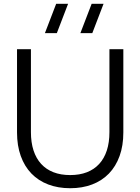

<svg xmlns="http://www.w3.org/2000/svg" viewBox="-20 -980 742 1015"><path d="M405 -805 464.5 -960H527.5L468 -805ZM217.5 -805 277 -960H340L280.5 -805ZM351 15Q287 15 235 -4.8Q183 -24.5 146.2 -62.5Q109.5 -100.5 89.8 -155.2Q70 -210 70 -280V-720H143.5V-281.5Q143.5 -227 157.2 -184.8Q171 -142.5 197.5 -113.5Q224 -84.5 262.5 -69.5Q301 -54.5 351 -54.5Q401 -54.5 439.5 -69.5Q478 -84.5 504.5 -113.5Q531 -142.5 544.8 -184.8Q558.5 -227 558.5 -281.5V-720H632V-280Q632 -210 612.2 -155.2Q592.5 -100.5 555.8 -62.5Q519 -24.5 467 -4.8Q415 15 351 15Z"/></svg>

Font: Vela Sans
Style: Regular
Weight: 400
Designer: Principal design: Mikhail Sharanda - project Manrope.
Design modification: Ravid Balaliev
Foundry: Mikhail Sharanda
Version: Version 1.001